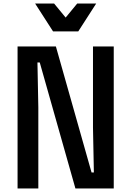

<svg xmlns="http://www.w3.org/2000/svg" viewBox="-20 -1062 740 1082"><path d="M79 0V-800H295L496 -90H509L504 -343V-800H621V0H405L204 -710H191L196 -457V0ZM522 -1042 421 -885H279L178 -1042H285L350 -963L415 -1042Z"/></svg>

Font: Martian Mono Medium
Style: Regular
Weight: 500
Monospace: yes
Designer: Roman Shamin
Foundry: Evil Martians
Version: Version 1.000; ttfautohint (v1.8.4.7-5d5b)